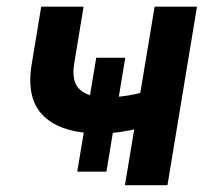

<svg xmlns="http://www.w3.org/2000/svg" viewBox="-20 -542 611 562"><path d="M272.5 -151.4Q161.1 -151.4 108.4 -201.7Q55.7 -252 72.8 -354L100.6 -522.5H224.6L197.3 -356.4Q188.5 -303.7 213.1 -280.5Q237.8 -257.3 290 -257.3Q333 -257.3 373.3 -265.9Q413.6 -274.4 459 -289.6L441.4 -183.6Q418.5 -174.8 390.6 -167.5Q362.8 -160.2 332.8 -155.8Q302.7 -151.4 272.5 -151.4ZM345.7 0 432.6 -522.5H556.6L470.2 0ZM206.1 -39.6 261.7 -373H346.7L291.5 -39.6Z"/></svg>

Font: Inter 28pt SemiBold
Style: Italic
Weight: 600
Italic angle: -9.3988°
Designer: Rasmus Andersson
Foundry: rsms
Version: Version 4.001;git-66647c0bb